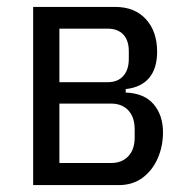

<svg xmlns="http://www.w3.org/2000/svg" viewBox="-20 -536 545 556"><path d="M76 0V-516H313Q370 -516 402.5 -480.5Q435 -445 435 -386Q435 -338 412 -310.5Q389 -283 344 -278V-268Q398 -266 425 -234Q452 -202 452 -153Q452 -112 436.5 -77Q421 -42 392.5 -21Q364 0 324 0ZM152 -64H302Q333 -64 351.5 -83.5Q370 -103 370 -138V-161Q370 -197 351.5 -216.5Q333 -236 302 -236H152ZM152 -298H292Q321 -298 337 -316Q353 -334 353 -365V-388Q353 -419 337 -436Q321 -453 292 -453H152Z"/></svg>

Font: IBM Plex Sans Condensed
Style: Regular
Weight: 400
Width: 3
Designer: Mike Abbink, Paul van der Laan, Pieter van Rosmalen
Foundry: Bold Monday
Version: Version 3.201